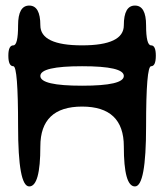

<svg xmlns="http://www.w3.org/2000/svg" viewBox="-20 -670 590 690"><path d="M540 -470Q540 -432 523 -432Q505 -432 505 -216Q505 0 465 0Q425 0 425 -144Q425 -287 275 -287Q125 -287 125 -144Q125 0 85 0Q45 0 45 -216Q45 -432 28 -432Q10 -432 10 -470Q10 -507 28 -507Q45 -507 45 -579Q45 -650 85 -650Q125 -650 125 -579Q125 -507 275 -507Q425 -507 425 -579Q425 -650 465 -650Q505 -650 505 -579Q505 -507 523 -507Q540 -507 540 -470ZM425 -397Q425 -432 275 -432Q125 -432 125 -397Q125 -362 275 -362Q425 -362 425 -397Z"/></svg>

Font: Syne Mono
Style: Regular
Weight: 400
Monospace: yes
Designer: Lucas Descroix
Foundry: Bonjour Monde
Version: Version 2.000; ttfautohint (v1.8.3)